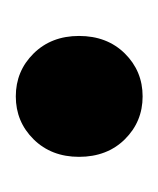

<svg xmlns="http://www.w3.org/2000/svg" viewBox="1 -512 200 243"><g transform="rotate(-90 101.5 -390.0)"><path d="M101.5 -310Q69.5 -310 47.2 -332.5Q25 -355 25 -390.5Q25 -425.5 47.2 -448Q69.5 -470.5 101.5 -470.5Q133.5 -470.5 155.8 -448Q178 -425.5 178 -390.5Q178 -355 155.8 -332.5Q133.5 -310 101.5 -310Z"/></g></svg>

Font: Spline Sans Medium
Style: Regular
Weight: 500
Designer: Eben Sorkin, Mirko Velimirovic
Foundry: Sorkin Type
Version: Version 1.000; ttfautohint (v1.8.3)